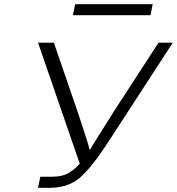

<svg xmlns="http://www.w3.org/2000/svg" viewBox="-20 -899 847 919"><path d="M162.1 0 172.9 -53.2H230Q274.9 -53.2 303.5 -68.1Q332 -83 361.8 -115.2L162.1 -694.8H237.8L356 -351.1Q404.8 -203.1 410.2 -180.2L430.2 -214.8L529.8 -373L738.8 -694.8H807.1L498 -219.2Q414.1 -90.3 358.6 -45.2Q303.2 0 216.8 0ZM329.1 -826.2 339.8 -878.9H710.9L700.2 -826.2Z"/></svg>

Font: CMU Bright
Style: Oblique
Weight: 500
Italic angle: -12°
Version: Version 0.7.0